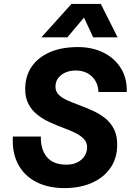

<svg xmlns="http://www.w3.org/2000/svg" viewBox="-20 -951 690 983"><path d="M310 12Q224 12 162.5 -21Q101 -54 71 -113.5Q41 -173 46 -252H189Q188 -185 220.5 -146.5Q253 -108 320 -108Q352 -108 375.5 -119.5Q399 -131 412.5 -151.5Q426 -172 426 -197Q426 -222 409 -240Q392 -258 363.5 -271.5Q335 -285 301.5 -297.5Q268 -310 234 -325.5Q200 -341 171.5 -363.5Q143 -386 126 -418Q109 -450 109 -495Q109 -560 141 -608Q173 -656 233.5 -683Q294 -710 379 -710Q452 -710 509 -682Q566 -654 598.5 -602.5Q631 -551 629 -480H484Q482 -530 450 -560Q418 -590 368 -590Q338 -590 314.5 -579.5Q291 -569 277.5 -550.5Q264 -532 264 -508Q264 -482 281 -465.5Q298 -449 326.5 -436.5Q355 -424 389 -411.5Q423 -399 456.5 -383.5Q490 -368 518 -346Q546 -324 563 -291Q580 -258 580 -210Q580 -140 544.5 -90Q509 -40 448.5 -14Q388 12 310 12ZM192 -760 346 -931H496L582 -760H457L410 -861L325 -760Z"/></svg>

Font: Azeret Mono Thin SemiBold
Style: Italic
Weight: 600
Italic angle: -12°
Version: Version 1.002